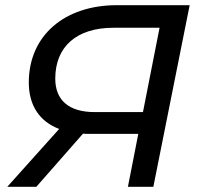

<svg xmlns="http://www.w3.org/2000/svg" viewBox="-20 -720 773 740"><path d="M430 -700C230 -700 91 -584 91 -402C91 -314 132 -252 208 -223L8 0H120L300 -205C307 -204 314 -204 322 -204H513L473 0H571L711 -700ZM531 -288H345C245 -288 193 -334 193 -417C193 -540 275 -613 417 -613H595Z"/></svg>

Font: AWKNG-Font Medium
Style: Italic
Weight: 500
Italic angle: -11.3°
Designer: Awakening Church
Foundry: Awakening Church
Version: Version 1.700;PS 001.700;hotconv 1.0.88;makeotf.lib2.5.64775